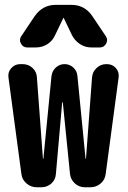

<svg xmlns="http://www.w3.org/2000/svg" viewBox="-20 -790 540 810"><path d="M281.2 -769.5Q336.9 -769.5 369.1 -722.7L426.8 -636.7Q436.5 -622.1 427.7 -606Q418.9 -589.8 401.4 -589.8H365.2Q338.9 -589.8 317.4 -604Q295.9 -618.2 284.2 -640.6L249 -713.9Q249 -714.8 248 -714.8Q247.1 -714.8 247.1 -713.9L211.9 -640.6Q201.2 -617.2 179.7 -603.5Q158.2 -589.8 130.9 -589.8H94.7Q77.1 -589.8 68.4 -606Q59.6 -622.1 69.3 -636.7L127 -722.7Q160.2 -769.5 214.8 -769.5ZM430.7 -519.5Q454.1 -519.5 468.8 -502.9Q483.4 -486.3 480.5 -463.9L425.8 -55.7Q422.9 -31.2 404.3 -15.6Q385.7 0 361.3 0H337.9Q313.5 0 295.9 -16.1Q278.3 -32.2 275.4 -55.7L245.1 -356.4Q245.1 -358.4 244.1 -358.4Q242.2 -358.4 242.2 -356.4L215.8 -55.7Q213.9 -31.2 196.3 -15.6Q178.7 0 154.3 0H134.8Q110.4 0 91.8 -16.1Q73.2 -32.2 70.3 -55.7L15.6 -463.9Q12.7 -486.3 27.8 -502.9Q43 -519.5 65.4 -519.5H75.2Q99.6 -519.5 117.2 -503.4Q134.8 -487.3 135.7 -462.9L161.1 -121.1Q161.1 -120.1 162.1 -120.1Q163.1 -120.1 163.1 -121.1L197.3 -469.7Q200.2 -491.2 215.8 -505.4Q231.4 -519.5 252.4 -519.5Q273.4 -519.5 289.1 -505.4Q304.7 -491.2 306.6 -469.7L340.8 -121.1Q340.8 -120.1 341.8 -120.1Q342.8 -120.1 342.8 -121.1L368.2 -462.9Q370.1 -487.3 387.7 -503.4Q405.3 -519.5 428.7 -519.5Z"/></svg>

Font: Rounded Mgen+ 2m bold
Style: Bold
Weight: 700
Designer: [Source Han Sans]
Ryoko NISHIZUKA  (kana & ideographs); Paul D. Hunt (Latin, Greek & Cyrillic); Wenlong ZHANG  (bopomofo
Version: Version 1.059.20150602